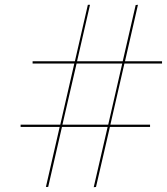

<svg xmlns="http://www.w3.org/2000/svg" viewBox="-20 -775 696 801"><path d="M66 -255V-245.5H229L171.5 5H181L238.5 -245.5H429L371 6L380.5 5L438.5 -245.5H606V-255H440.5L499 -510H656V-519.5H501.5L555.5 -755L546 -754L492 -519.5H301.5L355.5 -755H346.5L292.5 -519.5H116V-510H290L231.5 -255ZM240.5 -255 299.5 -510H490L431.5 -255Z"/></svg>

Font: Bodoni* 24pt
Style: Bold Italic
Weight: 700
Italic angle: -13°
Version: Version 2.3